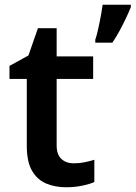

<svg xmlns="http://www.w3.org/2000/svg" viewBox="-20 -780 572 810"><path d="M291 -91Q315 -91 337 -95.5Q359 -100 378 -106V-12Q358 -3 326 3.5Q294 10 259 10Q213 10 175.5 -5.5Q138 -21 115.5 -59Q93 -97 93 -165V-447H20V-502L100 -546L140 -661H219V-542H373V-447H219V-166Q219 -128 239 -109.5Q259 -91 291 -91ZM532 -750Q524 -730 512 -704.5Q500 -679 485.5 -652Q471 -625 454 -600H382V-613Q387 -627 391.5 -646Q396 -665 400 -685Q404 -705 407.5 -724.5Q411 -744 413 -760H532Z"/></svg>

Font: Noto Sans Hebrew SemiBold
Style: Regular
Weight: 600
Designer: Monotype Design Team
Foundry: Monotype Imaging Inc.
Version: Version 2.003